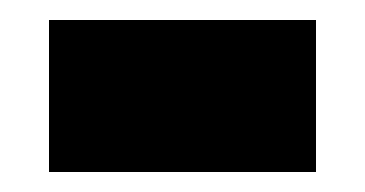

<svg xmlns="http://www.w3.org/2000/svg" viewBox="-20 -608 365 192"><path d="M29 -436V-588H296V-436Z"/></svg>

Font: Noto Sans Khmer UI ExtraCondensed Black
Style: Regular
Weight: 900
Width: 2
Designer: Danh Hong and the Monotype Design Team
Foundry: Monotype Imaging Inc.
Version: Version 2.002; ttfautohint (v1.8.4.7-5d5b)